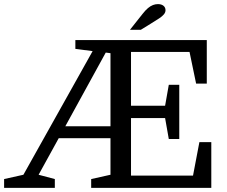

<svg xmlns="http://www.w3.org/2000/svg" viewBox="-29 -915 1106 935"><path d="M844 -238H793L775 -340H609V-60H911L942 -223H1000V0H415V-43L509 -64V-242H257L159 -64L238 -43V0H-9V-43L85 -64L422 -666L338 -677V-720H978V-508H926L894 -662H609V-400H775L793 -502H844ZM509 -656 486 -659 289 -300H509ZM604 -770 665 -847Q679 -865 691.5 -875.5Q704 -886 716 -890.5Q728 -895 740 -895Q757 -895 767 -887Q777 -879 777 -865Q777 -855 769.5 -845.5Q762 -836 746 -825.5Q730 -815 704 -799L657 -770Z"/></svg>

Font: Domine
Style: Regular
Weight: 400
Designer: Pablo Impallari, Rodrigo Fuenzalida, Brenda Gallo
Foundry: Pablo Impallari, Rodrigo Fuenzalida, Brenda Gallo
Version: Version 2.000;September 19, 2022;FontCreator 14.0.0.2877 64-